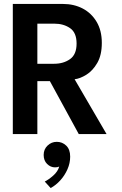

<svg xmlns="http://www.w3.org/2000/svg" viewBox="-20 -680 617 974"><path d="M45 -660H299Q355 -660 399.5 -636.8Q444 -613.5 470.2 -569.2Q496.5 -525 496.5 -462.5Q496.5 -400.5 473.5 -360.8Q450.5 -321 418.2 -301Q386 -281 358.5 -278L520.5 0H379.5L233 -268.5H169.5V0H45ZM169.5 -356.5H254.5Q302 -356.5 335.2 -380Q368.5 -403.5 368.5 -459Q368.5 -514.5 335.5 -537.2Q302.5 -560 255.5 -560H169.5ZM237 274 207 241Q226.5 231.5 250 210.8Q273.5 190 280.5 165Q272 169 259 169Q236.5 169 219 151.8Q201.5 134.5 201.5 106Q201.5 77.5 221.2 58.5Q241 39.5 268 39.5Q296 39.5 316 58.8Q336 78 336 114.5Q336 147.5 322.2 178.8Q308.5 210 286 234.8Q263.5 259.5 237 274Z"/></svg>

Font: League Spartan Thin SemiBold
Style: Regular
Weight: 600
Version: Version 2.002